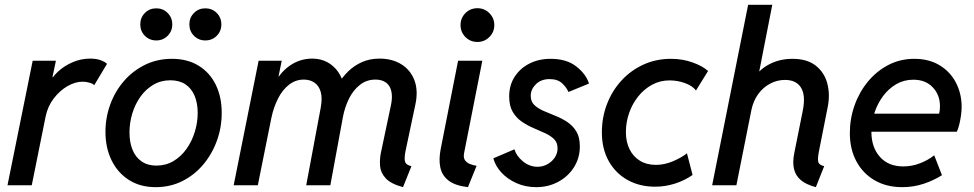

<svg xmlns="http://www.w3.org/2000/svg" viewBox="-20 -772 4057 800"><path d="M11.2 0 116.2 -519H212.9L198.7 -450.7H210.4L183.6 -419.4Q194.8 -448.7 221.4 -473.4Q248 -498 283 -512.9Q317.9 -527.8 355 -527.8Q382.3 -527.8 400.4 -520.8Q418.5 -513.7 425.8 -505.9L372.6 -417Q367.2 -423.3 353 -427.5Q338.9 -431.6 323.7 -431.6Q293.5 -431.6 261.2 -413.1Q229 -394.5 203.9 -361.8Q178.7 -329.1 169.9 -285.6L112.3 0Z M628.9 7.8Q564 7.8 517.1 -22.2Q470.2 -52.2 444.8 -104.2Q419.4 -156.2 419.4 -222.7Q419.4 -282.7 439.7 -337.6Q460 -392.6 497.1 -435.1Q534.2 -477.5 584.7 -502.2Q635.3 -526.9 696.3 -526.9Q761.7 -526.9 808.1 -498Q854.5 -469.2 879.2 -418.5Q903.8 -367.7 903.8 -301.8Q903.8 -241.2 883.8 -185.8Q863.8 -130.4 827.1 -86.7Q790.5 -43 740 -17.6Q689.5 7.8 628.9 7.8ZM631.8 -82Q670.9 -82 702.6 -100.8Q734.4 -119.6 757.1 -151.6Q779.8 -183.6 791.7 -222.7Q803.7 -261.7 803.7 -301.3Q803.7 -342.3 790.8 -373Q777.8 -403.8 752.4 -420.7Q727.1 -437.5 689.9 -437.5Q650.4 -437.5 618.7 -418.7Q586.9 -399.9 564.7 -368.4Q542.5 -336.9 531 -298.3Q519.5 -259.8 519.5 -220.2Q519.5 -179.2 532.2 -147.9Q544.9 -116.7 570.1 -99.4Q595.2 -82 631.8 -82ZM835.4 -603.5Q807.6 -603.5 788.3 -622.8Q769 -642.1 769 -670.4Q769 -698.7 788.3 -718Q807.6 -737.3 835.4 -737.3Q863.8 -737.3 883.1 -718Q902.3 -698.7 902.3 -670.4Q902.3 -642.1 883.1 -622.8Q863.8 -603.5 835.4 -603.5ZM631.3 -603.5Q603 -603.5 583.7 -622.8Q564.5 -642.1 564.5 -670.4Q564.5 -698.7 583.7 -718Q603 -737.3 631.3 -737.3Q659.2 -737.3 678.5 -718Q697.8 -698.7 697.8 -670.4Q697.8 -642.1 678.5 -622.8Q659.2 -603.5 631.3 -603.5Z M1659.2 7.8Q1608.4 -5.9 1587.2 -29.1Q1565.9 -52.2 1563.7 -79.8Q1561.5 -107.4 1566.9 -134.8L1608.4 -331.1Q1614.3 -357.9 1612.5 -378.4Q1610.8 -398.9 1602.3 -412.6Q1593.8 -426.3 1579.1 -433.3Q1564.5 -440.4 1544.4 -440.4Q1507.8 -440.4 1480 -418.7Q1452.1 -397 1434.3 -361.3Q1416.5 -325.7 1408.7 -283.7L1356.4 0H1255.9L1316.4 -323.7Q1323.7 -363.3 1316.4 -388.9Q1309.1 -414.6 1290.5 -427.5Q1272 -440.4 1246.1 -440.4Q1211.4 -440.4 1184.1 -418.9Q1156.7 -397.5 1138.4 -361.3Q1120.1 -325.2 1110.8 -281.2L1054.2 0H953.6L1057.6 -519H1153.8L1140.6 -453.6H1159.7L1116.7 -409.7Q1142.6 -466.3 1185.5 -497.1Q1228.5 -527.8 1281.2 -527.8Q1315.9 -527.8 1343.3 -513.2Q1370.6 -498.5 1388.7 -472.9Q1406.7 -447.3 1412.6 -414.1L1378.9 -444.8H1430.7L1388.2 -419.9Q1405.8 -450.2 1430.9 -474.6Q1456.1 -499 1488.5 -513.4Q1521 -527.8 1561.5 -527.8Q1613.8 -527.8 1651.9 -504.4Q1689.9 -481 1706.5 -438.2Q1723.1 -395.5 1710.9 -337.4L1670.4 -146Q1663.6 -113.8 1667.5 -99.1Q1671.4 -84.5 1694.3 -79.6Z M1929.7 7.8Q1876 1.5 1848.6 -20Q1821.3 -41.5 1814.5 -75Q1807.6 -108.4 1816.4 -151.9L1888.7 -519H1989.7L1914.1 -136.2Q1909.7 -115.7 1917.2 -104.7Q1924.8 -93.8 1938.2 -88.6Q1951.7 -83.5 1965.8 -81.1ZM1969.2 -597.2Q1939.5 -597.2 1919.2 -617.7Q1898.9 -638.2 1898.9 -667.5Q1898.9 -696.8 1919.2 -717.3Q1939.5 -737.8 1969.2 -737.8Q1998.5 -737.8 2019 -717.3Q2039.6 -696.8 2039.6 -667.5Q2039.6 -638.2 2019 -617.7Q1998.5 -597.2 1969.2 -597.2Z M2214.4 7.8Q2169.4 7.8 2131.8 -9Q2094.2 -25.9 2069.1 -53.2Q2043.9 -80.6 2035.6 -112.3L2123.5 -149.9Q2131.8 -121.6 2159.2 -99.4Q2186.5 -77.1 2219.7 -77.1Q2242.2 -77.1 2261.2 -87.9Q2280.3 -98.6 2291.7 -116Q2303.2 -133.3 2303.2 -153.8Q2303.2 -177.7 2288.8 -192.1Q2274.4 -206.5 2251.5 -217Q2228.5 -227.5 2202.6 -238.5Q2176.8 -249.5 2153.8 -265.4Q2130.9 -281.2 2116.2 -306.2Q2101.6 -331.1 2101.6 -370.1Q2101.6 -417 2124.5 -452.4Q2147.5 -487.8 2186.3 -507.3Q2225.1 -526.9 2273.9 -526.9Q2340.8 -526.9 2381.3 -495.1Q2421.9 -463.4 2434.1 -423.8L2348.6 -388.7Q2340.8 -407.2 2322.3 -424.8Q2303.7 -442.4 2270 -442.4Q2234.4 -442.4 2212.9 -421.1Q2191.4 -399.9 2191.4 -372.6Q2191.4 -348.6 2206.3 -334.5Q2221.2 -320.3 2244.4 -310.1Q2267.6 -299.8 2293.7 -289.6Q2319.8 -279.3 2343 -264.2Q2366.2 -249 2381.1 -224.9Q2396 -200.7 2396 -162.1Q2396 -113.8 2371.6 -75.2Q2347.2 -36.6 2305.9 -14.4Q2264.6 7.8 2214.4 7.8Z M2710 5.9Q2645 5.9 2595 -22Q2544.9 -49.8 2516.4 -100.8Q2487.8 -151.9 2487.8 -220.2Q2487.8 -282.7 2509 -338.1Q2530.3 -393.6 2569.1 -436Q2607.9 -478.5 2660.6 -502.7Q2713.4 -526.9 2775.4 -526.9Q2824.2 -526.9 2866.2 -511.7Q2908.2 -496.6 2930.2 -476.1L2879.9 -395Q2865.2 -414.6 2834 -425.8Q2802.7 -437 2770 -437Q2730 -437 2696.5 -418.7Q2663.1 -400.4 2638.7 -369.6Q2614.3 -338.9 2601.1 -300.5Q2587.9 -262.2 2587.9 -221.2Q2587.9 -181.2 2603 -150.4Q2618.2 -119.6 2646.2 -102.3Q2674.3 -85 2712.9 -85Q2749 -85 2785.2 -100.6Q2821.3 -116.2 2842.3 -133.3L2865.7 -43Q2832 -19.5 2791.7 -6.8Q2751.5 5.9 2710 5.9Z M3379.4 7.8Q3338.9 -2.9 3316.9 -21.5Q3294.9 -40 3288.3 -68.1Q3281.7 -96.2 3289.6 -134.8L3325.2 -312.5Q3337.4 -375 3317.4 -407Q3297.4 -439 3251 -439Q3217.8 -439 3188.5 -423.3Q3159.2 -407.7 3138.9 -379.6Q3118.7 -351.6 3110.8 -313.5L3048.3 0H2947.3L3097.2 -752H3197.8L3143.6 -475.1H3154.3L3105 -418Q3129.4 -471.2 3176 -499Q3222.7 -526.9 3281.7 -526.9Q3343.8 -526.9 3379.6 -498Q3415.5 -469.2 3427.2 -423.8Q3439 -378.4 3429.2 -328.1L3393.1 -146Q3386.2 -112.3 3389.2 -98.4Q3392.1 -84.5 3414.1 -79.6Z M3739.3 7.8Q3673.3 7.8 3624.3 -20.8Q3575.2 -49.3 3548.1 -100.1Q3521 -150.9 3521 -217.3Q3521 -277.8 3540.8 -333.3Q3560.5 -388.7 3596.7 -432.4Q3632.8 -476.1 3681.9 -501.5Q3731 -526.9 3789.6 -526.9Q3851.1 -526.9 3895.5 -499.8Q3939.9 -472.7 3963.4 -427Q3986.8 -381.3 3986.8 -326.7Q3986.8 -310.1 3984.1 -290.8Q3981.4 -271.5 3977.1 -253.7Q3972.7 -235.8 3966.8 -223.1H3590.3L3603.5 -298.3H3893.1Q3895 -306.2 3895.8 -314.2Q3896.5 -322.3 3896.5 -329.6Q3896.5 -376.5 3866.5 -408.2Q3836.4 -439.9 3785.6 -439.9Q3746.6 -439.9 3714.6 -421.4Q3682.6 -402.8 3659.4 -371.6Q3636.2 -340.3 3623.5 -301.8Q3610.8 -263.2 3610.8 -222.7Q3610.8 -158.7 3646 -118.7Q3681.2 -78.6 3743.7 -78.6Q3779.8 -78.6 3813.7 -91.8Q3847.7 -105 3872.6 -125L3904.8 -42Q3870.1 -20 3828.1 -6.1Q3786.1 7.8 3739.3 7.8Z"/></svg>

Font: Reddit Sans Medium
Style: Italic
Weight: 500
Italic angle: -11.25°
Designer: Stephen Hutchings
Version: Version 1.013